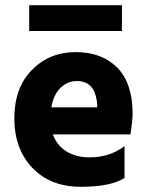

<svg xmlns="http://www.w3.org/2000/svg" viewBox="-20 -712 573 737"><path d="M448 -593H92V-692H448ZM275 -401Q240 -401 213 -375.5Q186 -350 177 -300H353V-312Q346 -401 275 -401ZM458 -29Q406 5 290 5Q174 5 104.5 -67.5Q35 -140 35 -257.5Q35 -375 102.5 -443.5Q170 -512 270.5 -512Q371 -512 430 -452.5Q489 -393 489 -275Q489 -252 481 -196H183Q198 -154 235 -131Q272 -108 324 -108Q401 -108 458 -151Z"/></svg>

Font: Hind Vadodara
Style: Bold
Weight: 700
Designer: Hitesh Malaviya
Foundry: Indian Type Foundry
Version: Version 0.702;PS 1.0;hotconv 1.0.81;makeotf.lib2.5.63406